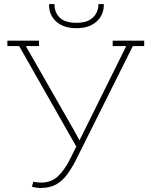

<svg xmlns="http://www.w3.org/2000/svg" viewBox="-20 -910 739 940"><path d="M178.7 10.3Q168.5 10.3 155.3 8.3Q142.1 6.3 136.2 3.9L143.6 -21Q149.9 -18.6 160.4 -17.3Q170.9 -16.1 181.2 -16.1Q230 -16.1 262.7 -46.1Q295.4 -76.2 322.3 -129.9L353.5 -192.4L73.7 -684.6H16.1V-710.9H170.9V-684.6H106.4L342.3 -272L369.1 -223.1L378.9 -242.2L598.1 -684.6H531.7V-710.9H686V-684.6H630.4L351.1 -125.5Q331.1 -86.4 308.6 -55.7Q286.1 -24.9 255.4 -7.3Q224.6 10.3 178.7 10.3ZM354.5 -772Q291.5 -772 255.6 -804.2Q219.7 -836.4 220.2 -887.2L221.2 -890.1H246.6Q246.6 -849.1 272.5 -823.7Q298.3 -798.3 354.5 -798.3Q408.2 -798.3 435.1 -824.2Q461.9 -850.1 461.9 -890.1H487.3L488.3 -887.2Q488.3 -836.4 452.6 -804.2Q417 -772 354.5 -772Z"/></svg>

Font: Roboto Slab Thin
Style: Regular
Weight: 100
Designer: Google
Version: Version 2.000; ttfautohint (v1.8.1.43-b0c9)